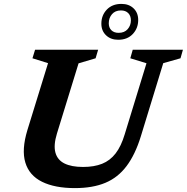

<svg xmlns="http://www.w3.org/2000/svg" viewBox="-20 -953 958 985"><path d="M272 -267.5Q254 -208.5 264.2 -170.5Q274.5 -132.5 310.5 -114.5Q346.5 -96.5 406 -96.5Q463 -96.5 503.8 -112.8Q544.5 -129 573 -165.8Q601.5 -202.5 620 -264.5L731.5 -628.5L648.5 -654L661 -698H918.5L906 -654L817.5 -629L702.5 -253.5Q673.5 -159.5 629.2 -100.8Q585 -42 520.2 -15Q455.5 12 364.5 12Q261 12 195.5 -20.5Q130 -53 110 -119Q90 -185 120.5 -285.5L226.5 -629L146.5 -654L160 -698H483.5L470.5 -654L383 -628ZM603 -933Q641.5 -933 665.2 -910.2Q689 -887.5 689 -850.5Q689 -808 661.2 -778.5Q633.5 -749 586.5 -749Q548 -749 524 -772Q500 -795 500 -831.5Q500 -874.5 528 -903.8Q556 -933 603 -933ZM588.5 -784.5Q618.5 -784.5 635 -803.5Q651.5 -822.5 651.5 -848.5Q651.5 -872 637.8 -885.8Q624 -899.5 600.5 -899.5Q571 -899.5 554.5 -880.2Q538 -861 538 -833.5Q538 -811 551.5 -797.8Q565 -784.5 588.5 -784.5Z"/></svg>

Font: Newsreader 9pt SemiBold
Style: Italic
Weight: 600
Italic angle: -17°
Designer: Hugues Gentile
Foundry: Production Type
Version: Version 1.003